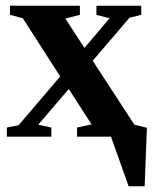

<svg xmlns="http://www.w3.org/2000/svg" viewBox="-20 -479 540 673"><path d="M487 174H431L369 0H250V-32L301 -43L221 -167L114 -42L160 -32V0H4V-32L45 -40L191 -211L60 -415L15 -427V-459H260V-427L209 -414L276 -311L364 -415L318 -427V-459H475V-427L434 -417L305 -266L451 -42L495 -31Z"/></svg>

Font: Libra Serif Modern
Style: Bold
Weight: 700
Designer: Stefan Peev, Context Ltd
Foundry: Ascender Corporation
Version: Version 1.000